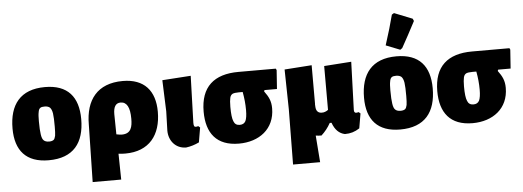

<svg xmlns="http://www.w3.org/2000/svg" viewBox="-57 -946 3539 1300"><g transform="rotate(-5 1712.5 -296.0)"><path d="M258 -484C90 -484 15 -385 15 -223C15 -73 88 12 241 12C409 12 484 -85 484 -247C484 -398 412 -484 258 -484ZM244 -353C260 -353 272 -349 280 -342C288 -334 294 -320 297 -301C300 -281 301 -251 301 -211C301 -184 300 -163 298 -150C295 -136 291 -127 285 -122C278 -117 268 -114 255 -114C238 -114 226 -118 218 -126C210 -133 205 -147 202 -167C199 -186 197 -216 197 -257C197 -284 198 -305 201 -318C205 -346 217 -353 244 -353Z M786 -479C613 -479 532 -372 532 -206L524 185H718L715 9C730 11 746 12 761 12C925 12 1005 -94 1005 -251C1005 -394 932 -479 786 -479ZM749 -118C739 -118 727 -120 712 -123L710 -260C710 -310 726 -335 759 -335C801 -335 822 -297 822 -220C822 -166 813 -118 749 -118Z M1175 7C1206 3 1235 -6 1264 -20L1281 -120L1269 -130C1262 -128 1257 -127 1252 -127C1247 -127 1243 -129 1241 -134C1239 -138 1238 -145 1238 -155L1248 -474L1054 -461L1062 -249L1058 -118C1058 -49 1104 7 1175 7Z M1534 12C1671 12 1778 -66 1778 -207C1778 -256 1763 -286 1734 -325L1737 -334H1822L1831 -462L1826 -472H1572C1406 -472 1314 -393 1314 -224C1314 -78 1382 12 1534 12ZM1497 -241C1497 -269 1499 -289 1502 -302C1505 -315 1511 -323 1520 -328C1529 -332 1543 -334 1563 -334H1589C1597 -292 1601 -251 1601 -210C1601 -175 1597 -151 1590 -136C1582 -121 1569 -114 1550 -114C1530 -114 1516 -123 1509 -142C1501 -160 1497 -193 1497 -241Z M2371 -120 2359 -130C2352 -128 2347 -127 2342 -127C2337 -127 2334 -129 2332 -132C2329 -135 2328 -141 2328 -148L2339 -474L2154 -461V-163C2147 -158 2140 -154 2134 -152C2127 -149 2120 -148 2111 -148C2097 -148 2087 -152 2080 -161C2073 -169 2070 -183 2070 -203L2069 -202L2070 -210V-474L1885 -461L1890 -190L1886 185H2070L2056 3C2068 5 2081 6 2095 6C2120 -17 2141 -43 2158 -74H2170C2187 -26 2215 2 2254 10C2292 10 2322 1 2354 -20Z M2647 -484C2479 -484 2404 -385 2404 -223C2404 -73 2477 12 2630 12C2798 12 2873 -85 2873 -247C2873 -398 2801 -484 2647 -484ZM2633 -353C2649 -353 2661 -349 2669 -342C2677 -334 2683 -320 2686 -301C2689 -281 2690 -251 2690 -211C2690 -184 2689 -163 2687 -150C2684 -136 2680 -127 2674 -122C2667 -117 2657 -114 2644 -114C2627 -114 2615 -118 2607 -126C2599 -133 2594 -147 2591 -167C2588 -186 2586 -216 2586 -257C2586 -284 2587 -305 2590 -318C2594 -346 2606 -353 2633 -353ZM2656 -777 2641 -768C2626 -709 2606 -641 2581 -564L2677 -526L2691 -536C2718 -584 2750 -643 2786 -712L2779 -728Z M3122 12C3259 12 3366 -66 3366 -207C3366 -256 3351 -286 3322 -325L3325 -334H3410L3419 -462L3414 -472H3160C2994 -472 2902 -393 2902 -224C2902 -78 2970 12 3122 12ZM3085 -241C3085 -269 3087 -289 3090 -302C3093 -315 3099 -323 3108 -328C3117 -332 3131 -334 3151 -334H3177C3185 -292 3189 -251 3189 -210C3189 -175 3185 -151 3178 -136C3170 -121 3157 -114 3138 -114C3118 -114 3104 -123 3097 -142C3089 -160 3085 -193 3085 -241Z"/></g></svg>

Font: Luna Sans Black
Style: Regular
Weight: 900
Designer: Juan Pablo del Peral
Foundry: Huerta Tipografica
Version: Version 2.001; ttfautohint (v1.5)